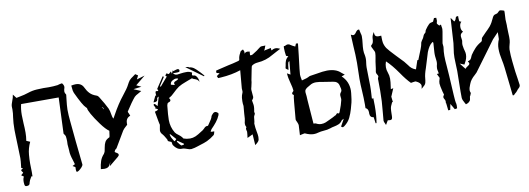

<svg xmlns="http://www.w3.org/2000/svg" viewBox="-69 -1318 5111 1854"><g transform="rotate(-10 2487.0 -391.0)"><path d="M73.2 66.4Q65.4 66.4 60.1 63.5Q50.8 55.7 50.8 23.9Q50.8 -13.2 62.5 -27.8L38.1 -45.4L61.5 -65.9Q60.1 -71.8 54.2 -78.1Q46.9 -87.4 46.9 -91.8Q46.9 -100.1 67.4 -106.4Q56.6 -112.3 50.8 -116.2Q52.2 -131.8 54.2 -146.5Q58.6 -178.7 59.1 -210Q58.1 -274.9 55.2 -339.8Q53.2 -384.3 52.2 -428.7Q50.8 -441.4 50.8 -488.8Q50.8 -557.6 58.6 -609.9Q65.4 -648.4 65.4 -686.5L64.5 -713.4Q64.5 -734.4 78.6 -769Q89.8 -794.4 94.2 -826.7L123 -789.1Q141.6 -793.5 160.6 -796.9Q202.6 -804.2 243.2 -817.9Q286.6 -832.5 330.6 -835Q363.8 -837.4 396.5 -837.4L418.5 -836.9L448.2 -836.4Q492.7 -836.4 537.1 -841.8Q539.6 -842.3 542.2 -843.5Q544.9 -844.7 547.4 -845.2Q552.7 -846.2 559.1 -848.1Q572.3 -851.6 577.6 -851.6Q580.6 -851.6 582 -850.1Q597.2 -831.1 597.2 -814Q597.2 -810.1 596.2 -806.6V-805.7Q588.9 -786.1 588.9 -768.6Q588.9 -754.4 600.1 -740.2Q601.6 -738.3 601.6 -735.8L595.7 -684.1Q589.8 -637.7 588.4 -591.3Q588.9 -536.1 594.7 -481Q603.5 -377 614.3 -275.9Q636.7 -55.2 638.7 -44.4Q638.2 -35.2 624.5 -19.5Q610.8 -3.9 594.7 7.3Q583 15.1 576.2 15.1Q567.4 15.1 567.4 -4.4L567.9 -32.2Q561.5 -36.6 542.5 -47.4L567.9 -61L555.7 -102.1Q536.1 -159.7 536.1 -194.8V-198.7Q536.1 -214.8 533.7 -229.7Q531.2 -244.6 531.2 -259.3V-264.2Q532.2 -277.8 532.2 -291Q532.2 -315.4 528.8 -339.4Q526.9 -350.1 515.1 -364.7L511.2 -370.6L525.4 -722.7H157.2Q145 -675.3 145 -618.2Q145 -577.1 147.9 -535.2Q151.4 -490.2 151.4 -444.3Q151.4 -404.8 144.5 -364.3L180.2 -349.1Q151.9 -289.6 147 -227.1Q143.1 -184.1 143.1 -140.6Q143.1 -121.1 144 -100.3Q145 -79.6 145 -58.1L144 -15.6L135.3 -19.5L127.9 -7.8Q110.8 18.6 106.9 36.6Q105 50.8 97.7 59.6Q88.9 66.4 73.2 66.4Z M937 -533.2Q935.1 -552.7 919.4 -559.6ZM840.8 32.7Q827.6 32.7 806.2 29.8Q811.5 -14.6 822.8 -48.1Q834 -81.5 861.3 -110.8Q873 -126.5 875.5 -149.4Q876.5 -156.2 877.9 -162.8Q879.4 -169.4 880.9 -176.3Q884.3 -199.2 895.8 -221.7Q907.2 -244.1 941.4 -259.3Q943.8 -261.7 949.7 -309.1L951.2 -320.8Q918 -343.3 872.8 -404.8Q827.6 -466.3 801.3 -513.2Q777.3 -556.6 777.3 -571.8V-573.7Q772.5 -579.1 767.6 -583.5Q740.2 -607.4 677.2 -741.7Q668.5 -764.2 668 -787.1L665 -814.5Q691.9 -819.8 709.5 -819.8Q764.2 -819.8 785.6 -773.9Q801.3 -739.7 824.5 -715.1Q847.7 -690.4 887.2 -677.2Q901.9 -672.9 913.1 -653.8Q957 -584 981.9 -532.7Q992.7 -505.9 996.1 -478.5Q1001 -444.8 1010.7 -429.7L1028.3 -460.9Q1084 -563.5 1143.6 -637.2Q1189.5 -694.3 1205.6 -726.6Q1215.8 -747.6 1230.5 -767.6Q1246.1 -784.7 1267.6 -797.9Q1280.8 -806.6 1292 -815.9L1317.4 -799.3L1299.3 -762.7L1378.9 -786.6L1283.2 -708L1330.1 -686L1253.4 -676.3L1252.4 -674.8L1321.3 -645.5Q1297.9 -631.3 1287.6 -626Q1264.2 -614.7 1250.5 -601.1Q1213.9 -558.6 1159.2 -473.1L1158.7 -471.2Q1158.7 -465.8 1165 -454.6L1175.3 -429.2L1167.5 -425.8Q1130.4 -408.7 1130.4 -360.8L1131.3 -353Q1131.3 -352.5 1131.1 -349.9Q1130.9 -347.2 1112.5 -331.5Q1094.2 -315.9 1083.5 -299.8Q1057.1 -257.3 1033.2 -214.8Q1012.7 -179.7 991.2 -144Q984.9 -135.3 974.6 -129.9L966.3 -111.3Q966.3 -108.4 979 -101.6Q986.3 -97.7 993.4 -92Q1000.5 -86.4 1000.5 -78.1Q1000.5 -68.4 987.8 -58.1L897 16.6L908.2 -23.9Q901.9 -11.2 896.5 1.5Q883.8 32.7 840.8 32.7Z M1651.4 -646Q1647 -656.2 1647 -663.6Q1647 -677.2 1669.4 -683.6Q1689.9 -690.9 1692.9 -701.7Q1682.1 -705.6 1672.4 -705.6Q1655.8 -705.6 1635.3 -693.1Q1614.7 -680.7 1613.8 -655.8ZM1615.7 -60.1Q1619.1 -60.1 1628.9 -63L1638.7 -65.4V-72.8L1582 -111.8L1574.2 -104.5L1584 -91.8Q1595.2 -75.2 1609.9 -61.5Q1611.8 -60.1 1615.7 -60.1ZM1555.7 -111.8 1574.7 -129.9 1525.4 -185.5H1518.1L1521 -174.8Q1526.4 -149.4 1545.4 -123L1552.2 -113.3Q1553.2 -112.3 1554.2 -112.3Q1555.2 -112.3 1555.7 -111.8ZM1701.2 -9.3H1699.2Q1681.6 -9.3 1663.1 -17.1Q1653.8 -21 1644 -23.4L1638.7 -24.9Q1627.9 -28.3 1617.2 -28.3H1607.4Q1564.5 -28.3 1531.7 -77.1Q1527.3 -84.5 1526.4 -96.7L1523.9 -110.4Q1519 -113.3 1511.7 -115.2Q1502.4 -117.7 1495.4 -122.3Q1488.3 -127 1488.3 -136.7V-139.6Q1483.9 -146.5 1481 -152.3Q1460.4 -188.5 1451.7 -196.8Q1432.6 -215.3 1432.6 -238.8Q1432.6 -247.6 1435.5 -257.3Q1438.5 -271.5 1440.4 -284.2Q1440.9 -289.1 1441.9 -293.5L1439 -304.7L1434.6 -325.7Q1419.9 -404.3 1416.5 -425.8L1440.9 -434.1L1450.7 -443.8L1421.9 -459Q1425.3 -460.9 1429.7 -461.9Q1428.2 -464.4 1427.2 -467.3L1418.9 -483.4Q1415.5 -488.3 1415 -492.7Q1415 -494.1 1417 -496.1Q1418.9 -498 1420.9 -499Q1422.9 -500 1424.3 -500Q1428.2 -500 1435.1 -493.2Q1439 -489.3 1446.3 -480.5L1451.7 -474.6L1477.1 -559.6L1474.1 -563.5Q1471.7 -561 1468.5 -558.8Q1465.3 -556.6 1462.9 -554.2Q1460.4 -551.8 1460.4 -549.8V-544.9Q1460.4 -516.6 1429.2 -516.6L1418.9 -517.1Q1426.8 -533.2 1433.8 -548.8Q1440.9 -564.5 1448.2 -579.1L1455.6 -575.7Q1454.6 -589.8 1454.6 -598.6Q1454.6 -604.5 1455.3 -611.8Q1456.1 -619.1 1465.8 -619.1Q1472.7 -619.1 1484.4 -616.7L1481.9 -624.5L1477.1 -639.6L1549.8 -749.5L1560.5 -742.7L1506.8 -659.2L1514.6 -653.8Q1550.3 -696.3 1588.9 -740.7Q1577.1 -746.1 1577.1 -752Q1577.1 -754.4 1579.1 -757.1Q1581.1 -759.8 1585.7 -763.7Q1590.3 -767.6 1593.8 -772.5Q1602.5 -761.2 1608.9 -761.2Q1616.2 -761.2 1625.5 -772.5Q1630.4 -777.8 1635.7 -781.7Q1637.2 -777.8 1638.4 -772.7Q1639.6 -767.6 1642.1 -758.8L1656.2 -790Q1659.2 -782.7 1659.2 -780.8Q1696.3 -793 1703.1 -793Q1706.5 -793 1710.9 -791Q1715.3 -789.1 1717.5 -785.6Q1719.7 -782.2 1719.7 -776.4Q1719.7 -771 1717.5 -767.8Q1715.3 -764.6 1710.4 -763.2Q1702.6 -761.2 1681.2 -761.2H1651.4Q1666.5 -744.6 1680.7 -742.7Q1686.5 -741.7 1691.9 -741.7Q1700.2 -741.7 1708 -743.7Q1712.4 -744.6 1718 -745.1Q1723.6 -745.6 1730.5 -746.6Q1753.9 -750 1777.3 -750Q1780.3 -750 1794.9 -749.8Q1809.6 -749.5 1835.9 -735.8Q1835 -731.4 1833.5 -727.5Q1830.6 -721.2 1830.6 -715.3Q1830.6 -704.6 1851.1 -704.6Q1860.8 -704.1 1870.4 -692.6Q1879.9 -681.2 1885.7 -665Q1890.6 -651.4 1890.6 -638.7V-634.8Q1884.8 -650.4 1873.3 -657.7Q1861.8 -665 1849.6 -668.9Q1834.5 -673.3 1824.7 -681.6L1785.2 -667Q1771 -661.1 1756.3 -655.8Q1719.7 -643.1 1687.5 -624Q1656.7 -602.1 1628.4 -574Q1600.1 -545.9 1582.5 -537.1L1572.8 -532.2Q1583.5 -519.5 1583.5 -510.7Q1583.5 -507.8 1580.6 -501.7Q1577.6 -495.6 1558.6 -489.7Q1553.2 -487.8 1549.6 -479.7Q1545.9 -471.7 1544.9 -463.9Q1534.7 -370.6 1534.7 -323.2Q1534.7 -254.4 1570.8 -194.8Q1583 -178.7 1601.1 -166.5L1618.2 -152.8Q1632.8 -140.1 1643.1 -123Q1674.3 -111.8 1707 -111.8Q1734.4 -111.8 1762.2 -123.5Q1791.5 -137.2 1818.4 -155.8L1840.3 -169.4Q1849.1 -175.3 1856.4 -183.6Q1872.1 -202.6 1889.2 -202.6L1894 -202.1Q1896.5 -202.1 1898.7 -204.3Q1900.9 -206.5 1909.7 -220.2Q1942.4 -265.1 1946.3 -283.2L1948.2 -290.5Q1960.9 -307.6 1969.2 -314.7Q1977.5 -321.8 1986.8 -321.8Q2001.5 -321.8 2016.1 -307.6Q2018.1 -305.2 2018.1 -300.3Q2018.1 -293.5 2015.6 -287.1Q2001 -252 1977.8 -223.1Q1954.6 -194.3 1928.2 -167.5Q1922.9 -162.1 1917.5 -150.9L1913.1 -142.1Q1916 -141.6 1918.7 -140.6Q1921.4 -139.6 1923.8 -139.6H1948.2Q1946.3 -133.8 1945.3 -127.4Q1941.9 -109.9 1935.1 -104.5Q1901.4 -77.6 1862.3 -58.6Q1830.1 -44.4 1795.4 -34.7L1767.1 -25.4Q1734.4 -13.7 1701.2 -9.3ZM1942.9 -680.2 1779.8 -798.8 1790 -797.9Q1800.8 -796.9 1809.1 -795.4Q1810.5 -794.9 1812 -792.7Q1813.5 -790.5 1814.9 -790Q1842.8 -787.6 1862.8 -772.7Q1882.8 -757.8 1899.9 -738.8L1915.5 -723.1Q1927.2 -711.4 1938.5 -697.8L1948.2 -686Z M2314.9 60.1 2307.6 -46.9 2253.4 -21Q2256.3 -48.8 2257.8 -56.2Q2259.8 -70.3 2259.8 -81.1Q2259.3 -85.4 2257.3 -90.8Q2253.9 -100.6 2253.9 -107.9Q2253.9 -116.7 2261.2 -125.5Q2251.5 -141.1 2251.5 -156.7Q2251.5 -171.9 2255.9 -186Q2259.3 -198.2 2259.8 -209.5Q2261.2 -248 2269 -331.1Q2269 -335.4 2268.1 -340.3V-340.8Q2265.6 -349.6 2265.6 -377.4Q2265.6 -390.1 2267.3 -411.4Q2269 -432.6 2282.2 -462.9Q2283.7 -467.3 2283.7 -473.6Q2283.7 -478.5 2283 -484.6Q2282.2 -490.7 2282.2 -497.1V-503.4Q2292.5 -635.7 2295.4 -654.8L2297.4 -677.2Q2211.9 -647.9 2101.6 -640.6L2074.2 -639.2L2065.4 -660.6L2096.7 -683.1L2066.9 -690.9V-713.4L2096.7 -721.2Q2132.3 -731 2192.9 -744.1Q2238.8 -752.9 2284.2 -765.6Q2298.3 -769 2302.7 -772.5Q2307.1 -775.9 2307.1 -785.6Q2309.6 -812.5 2323.7 -836.9Q2327.6 -845.2 2331.5 -853Q2335.4 -860.8 2345.2 -863.3L2358.4 -870.1L2364.3 -856.4Q2368.2 -848.6 2368.2 -841.8L2366.7 -826.7Q2377 -841.8 2397.9 -841.8Q2404.8 -841.8 2418.5 -838.9L2416 -803.2Q2420.9 -801.8 2425.3 -801.8Q2439.9 -801.8 2459.5 -817.4Q2467.8 -823.2 2477.1 -828.6Q2489.7 -835.9 2501.7 -846.4Q2513.7 -856.9 2526.9 -865.2Q2534.2 -869.6 2547.4 -869.6L2552.7 -869.1Q2562 -869.1 2578.1 -870.1L2571.8 -855L2569.3 -847.2Q2566.4 -836.9 2559.1 -826.7L2556.2 -823.2L2625.5 -837.4L2627.4 -813Q2650.9 -826.7 2671.4 -826.7Q2682.6 -826.7 2693.4 -822.3L2713.9 -814L2673.3 -793Q2650.4 -781.7 2627.9 -768.6Q2558.6 -726.6 2476.1 -721.2Q2441.4 -718.3 2418.9 -701.7Q2415 -698.2 2412.6 -689.5L2406.2 -659.2Q2391.1 -588.9 2388.7 -570.3Q2386.7 -560.5 2386.7 -559.1V-556.2Q2386.7 -547.4 2380.4 -522L2376 -501.5Q2370.1 -483.9 2370.1 -471.2Q2371.1 -453.6 2373 -436.3Q2375 -418.9 2376 -401.4Q2376 -395.5 2373.5 -390.9Q2371.1 -386.2 2368.7 -383.1Q2366.2 -379.9 2365.2 -377.9Q2362.8 -374.5 2360.4 -372.1L2358.9 -370.1Q2359.9 -359.9 2362.3 -349.6Q2366.2 -332.5 2367.2 -314Q2367.2 -293.9 2362.8 -272L2359.9 -254.9Q2363.8 -249.5 2363.8 -243.7Q2363.8 -234.9 2356.4 -224.1Q2352.5 -217.3 2351.1 -211.4Q2350.1 -207.5 2347.7 -179.2Q2346.7 -162.1 2341.8 -146.5L2342.8 -133.3Q2343.8 -105.5 2350.6 -70.3Q2358.4 -31.2 2358.4 -12.7Q2358.4 -2.9 2356.2 12.7Q2354 28.3 2330.1 48.3Z M2891.1 53.7Q2854 53.7 2806.2 31.7Q2804.7 31.2 2802.7 31.2Q2795.9 31.2 2784.9 34.7Q2773.9 38.1 2756.3 41Q2761.2 -41 2761.7 -56.6Q2760.7 -67.9 2755.4 -80.1L2747.6 -98.1Q2742.2 -106.4 2741.7 -116.2Q2759.8 -338.4 2764.2 -342.8L2766.1 -352.1Q2752.4 -357.4 2752.4 -368.2Q2752.4 -377.4 2766.6 -388.7Q2769 -390.6 2769 -397.5Q2769 -416.5 2751 -483.9Q2739.7 -529.3 2738.8 -543.9L2736.3 -569.3L2768.1 -551.3L2780.3 -682.1Q2771 -677.2 2767.6 -669.9Q2762.7 -658.7 2757.3 -599.1L2741.7 -609.4Q2731.9 -615.7 2731.9 -620.6Q2735.4 -634.3 2737.8 -647.9Q2740.2 -669.4 2748 -690.7Q2755.9 -711.9 2778.3 -729L2757.3 -737.3Q2750.5 -776.9 2750.5 -814.9Q2750.5 -833 2753.4 -833Q2758.8 -833 2763.7 -833.5Q2780.3 -843.3 2792.5 -843.3Q2806.6 -843.3 2819.8 -832Q2832.5 -822.8 2860.4 -810.1L2872.1 -837.4L2891.6 -835.4Q2890.6 -829.6 2878.9 -719.7Q2858.4 -555.7 2858.4 -533.7Q2858.4 -518.6 2867.2 -476.6L2877.4 -479.5Q2923.8 -491.2 2932.9 -497.3Q2941.9 -503.4 2952.1 -505.9Q2982.4 -509.8 3012.2 -515.1Q3085 -528.3 3122.6 -528.3Q3209 -528.3 3254.9 -483.4Q3267.1 -473.1 3284.2 -460L3251.5 -448.2Q3315.9 -388.7 3315.9 -299.3Q3315.9 -280.8 3310.1 -239.7Q3305.2 -188 3284.7 -123Q3272.9 -81.1 3253.7 -41.3Q3234.4 -1.5 3193.8 29.3Q3190.9 31.2 3178.2 37.6L3161.6 28.3L3200.7 -42Q3180.7 -33.7 3177.7 -29.3Q3163.1 -6.8 3141.4 2.2Q3119.6 11.2 3095.7 15.6Q3075.2 19 3057.6 25.9Q3025.9 36.6 2990.2 38.1Q2961.4 40 2935.1 46.9Q2913.1 53.7 2891.1 53.7ZM2979.5 -29.8Q3002 -29.8 3022.7 -37.8Q3043.5 -45.9 3064.9 -57.1Q3081.1 -65.4 3097.7 -72.8Q3105.5 -76.2 3113.8 -81.5L3127 -89.4L3128.9 -86.9L3130.9 -88.9V-89.8L3138.7 -98.6Q3143.6 -104.5 3145.5 -105.5H3150.4Q3157.2 -101.1 3161.6 -101.1Q3168.5 -101.1 3173.3 -115.7L3174.3 -118.2Q3198.2 -178.7 3208.5 -224.6Q3209.5 -229.5 3209.5 -235.4Q3209.5 -243.2 3208 -252.2Q3206.5 -261.2 3206.5 -269Q3206.5 -284.7 3212.9 -292Q3226.1 -306.6 3226.1 -320.8Q3226.1 -334.5 3221.2 -349.1Q3219.2 -356.4 3217.8 -364.3Q3208.5 -405.8 3160.6 -412.1L3076.7 -425.3Q3022.9 -435.5 2998 -435.5Q2962.9 -435.5 2938.5 -419.4Q2930.2 -414.1 2921.9 -409.7Q2902.8 -399.9 2890.6 -387.7Q2880.9 -377.9 2880.9 -362.3L2881.3 -353Q2886.2 -318.8 2886.7 -285.2Q2890.1 -220.7 2901.4 -87.9L2904.8 -46.4H2910.6Q2921.9 -46.4 2928.7 -43.5Q2953.6 -29.8 2979.5 -29.8ZM3489.7 -865.2Q3493.2 -865.2 3496.6 -864.3Q3498 -855.5 3504.9 -826.2L3507.3 -817.4Q3510.7 -808.1 3510.7 -795.4Q3510.7 -761.7 3506.3 -729Q3501.5 -690.9 3501.5 -663.1Q3501.5 -636.2 3508.3 -608.9Q3511.2 -592.3 3511.2 -575.2Q3511.2 -556.6 3507.8 -536.6Q3504.4 -514.6 3503.9 -492.7Q3503.9 -446.3 3505.6 -400.4Q3507.3 -354.5 3507.3 -309.6Q3507.3 -269.5 3504.4 -229.5Q3502.9 -210 3502 -189.9L3504.4 -184.6L3516.1 -189Q3517.6 -150.4 3517.6 -112.3Q3517.6 -16.6 3504.9 54.7L3501 54.2H3496.1L3487.8 -6.8Q3452.1 -9.3 3451.2 -49.3L3451.7 -58.1Q3451.7 -97.2 3425.3 -106.4L3425.8 -143.1Q3425.8 -209.5 3421.4 -274.4Q3417 -335 3417 -395.5Q3417 -429.7 3418.5 -463.9Q3420.4 -507.3 3420.4 -551.8Q3420.4 -631.8 3414.1 -713.9Q3410.6 -771 3408.7 -830.1Q3422.4 -821.3 3432.1 -821.3Q3446.3 -821.3 3460.9 -843.3Q3475.6 -865.2 3489.7 -865.2Z M3592.3 87.9Q3586.9 73.2 3583.5 67.4Q3576.2 55.7 3575.7 42Q3578.6 0 3583 -41Q3594.2 -144 3594.2 -249.5L3593.8 -282.7Q3593.8 -347.2 3593.3 -351.3Q3592.8 -355.5 3592.8 -358.4Q3592.8 -370.6 3596.7 -376.7Q3600.6 -382.8 3600.6 -387.7Q3600.6 -394.5 3593.3 -405.8Q3584 -418.9 3584 -430.2L3584.5 -436Q3590.8 -466.8 3593.8 -497.6Q3598.1 -535.2 3604 -562.7Q3609.9 -590.3 3610.8 -617.2Q3609.9 -630.9 3600.1 -646Q3592.3 -659.2 3589.4 -668H3588.9Q3582.5 -682.1 3582.5 -687Q3582.5 -691.4 3585.9 -694.3Q3600.6 -706.1 3604.7 -720.2Q3608.9 -734.4 3609.4 -751Q3609.4 -776.4 3623 -801.8L3631.8 -816.4L3632.8 -799.3Q3634.3 -768.1 3669.4 -768.1Q3678.7 -768.1 3696.3 -769.5Q3696.8 -763.7 3696.8 -746.1Q3696.8 -721.7 3699.7 -702.6Q3704.6 -673.3 3723.1 -644Q3750.5 -608.4 3782.2 -576.2L3802.7 -554.2Q3818.4 -537.1 3835 -520.5Q3873 -484.4 3902.8 -442.9Q3927.7 -403.8 3970.2 -390.6L3998.5 -475.6L4008.3 -476.1Q4060.5 -601.1 4061.8 -619.1Q4063 -637.2 4073.2 -651.9Q4092.8 -676.3 4101.6 -703.6Q4106 -711.9 4113.8 -717.8Q4119.1 -722.2 4122.6 -726.6Q4124 -730 4125 -734.9Q4125.5 -742.7 4133.3 -753.4Q4150.4 -779.3 4173.3 -801.8Q4184.1 -810.1 4201.7 -812.5L4212.4 -815.4L4227.5 -848.6L4249.5 -847.2Q4249.5 -836.9 4250.2 -831.8Q4251 -826.7 4251 -821.8Q4251 -813 4247.6 -804.2Q4245.1 -799.3 4245.1 -794.9Q4245.1 -787.6 4257.8 -775.9L4265.1 -768.1L4282.7 -774.9L4285.6 -752.9Q4288.6 -741.2 4288.6 -729.5Q4288.6 -715.3 4276.9 -653.8Q4271.5 -624 4266.6 -593.8Q4266.6 -583.5 4268.1 -575.9Q4269.5 -568.4 4269.5 -561.5L4269 -552.7Q4262.7 -512.2 4262.7 -471.7Q4262.7 -429.7 4269 -361.8Q4272.5 -327.6 4275.4 -272.5Q4288.1 -24.4 4292.7 -10.5Q4297.4 3.4 4297.4 19.5Q4297.4 26.4 4296.9 32.5Q4296.4 38.6 4296.4 44.4L4295.9 48.8L4272.9 53.2Q4255.9 23.4 4239.3 -4.4L4228 52.2Q4218.3 52.2 4208.5 53.2L4200.7 -18.1L4198.2 -18.6Q4198.2 -27.3 4198.7 -31Q4199.2 -34.7 4199.2 -37.1Q4199.2 -46.9 4192.4 -57.6Q4183.6 -70.8 4183.6 -80.1Q4183.6 -89.8 4193.8 -101.6L4194.3 -103.5Q4194.3 -106.9 4190.4 -118.7Q4188 -125 4186.5 -130.9Q4184.1 -143.6 4180.7 -156.2Q4172.9 -185.5 4169.9 -216.8Q4170.4 -238.3 4177.7 -257.3L4181.2 -270L4161.1 -311.5L4180.2 -313.5Q4178.7 -323.7 4176.8 -333.5Q4171.9 -350.1 4171.9 -366.2Q4171.9 -377.4 4174.3 -388.2Q4180.2 -406.7 4180.2 -424.3Q4180.2 -425.8 4179.7 -436Q4179.2 -446.3 4176.3 -465.8Q4173.3 -485.4 4173.3 -505.4Q4173.3 -514.6 4173.8 -523.4Q4177.7 -562 4180.2 -615.2Q4180.2 -616.7 4175.8 -621.1L4173.8 -623.5L4166 -617.2Q4136.2 -595.2 4112.3 -535.2Q4100.1 -499.5 4090.3 -463.4Q4076.2 -413.1 4066.4 -385.7Q4045.9 -329.1 4043 -289.1Q4041.5 -268.6 4036.6 -247.6Q4033.2 -235.4 4024.4 -225.6Q4015.6 -215.8 3991.7 -195.8Q3996.6 -218.3 3996.6 -224.6Q3996.6 -254.4 3948.7 -275.9Q3946.8 -276.9 3942.4 -276.9Q3935.1 -276.9 3923.3 -274.4Q3914.1 -272 3902.3 -271L3899.9 -270.5Q3857.9 -312.5 3811.5 -380.9Q3751 -468.3 3698.2 -517.1Q3687.5 -487.8 3687.5 -460Q3687.5 -433.1 3697.3 -407.7Q3708.5 -377.9 3708.5 -345.7Q3708.5 -314.9 3701.2 -269.5Q3699.2 -257.3 3697.8 -244.6L3722.7 -249.5L3690.9 -174.3L3689.5 -174.8L3695.8 -119.1L3688 -118.2L3680.2 -100.6Q3669.9 -81.5 3667 -64.9Q3663.6 -39.6 3663.6 -13.7L3663.1 13.2Q3663.1 28.8 3658.7 38.8Q3654.3 48.8 3638.2 48.8Q3630.9 48.8 3617.2 46.4H3616.7Q3614.3 48.8 3602.5 70.3Z M4386.7 25.4Q4381.8 15.6 4376 5.9Q4360.4 -19 4357.4 -42L4356.9 -102.5Q4356.9 -153.3 4358.4 -203.6Q4359.9 -253.9 4359.9 -306.2Q4359.4 -340.3 4357.4 -374Q4355.5 -405.3 4355.5 -436.5Q4355.5 -481.4 4363.3 -522.9Q4368.2 -549.8 4370.6 -577.1Q4373.5 -619.6 4385.3 -819.3H4388.2Q4406.2 -794.9 4414.6 -782.2L4419.4 -785.2Q4429.2 -792.5 4433.6 -809.1Q4435.5 -817.9 4439.2 -822.5Q4442.9 -827.1 4460.4 -827.1L4460 -808.6Q4460 -793.9 4461.9 -778.8Q4464.4 -771 4481.9 -768.1Q4462.9 -751.5 4462.9 -717.8Q4462.9 -688.5 4481 -669.9Q4456.1 -656.7 4453.6 -639.6Q4452.6 -632.8 4452.6 -626Q4452.6 -616.2 4455.1 -606.7Q4457.5 -597.2 4457.5 -588.4Q4457.5 -581.5 4456.1 -575.7Q4453.1 -563.5 4453.1 -551.3Q4453.1 -537.6 4456.5 -524.4V-523.9Q4458 -508.8 4464.4 -487.8Q4470.7 -466.8 4470.7 -450.2Q4470.7 -409.2 4446.3 -368.7L4439 -355L4395 -372.6L4442.4 -312.5Q4452.1 -325.2 4464.8 -332.5Q4473.1 -337.4 4480.2 -343.5Q4487.3 -349.6 4487.3 -358.4Q4487.3 -367.2 4477.5 -376.5L4478 -379.9Q4498.5 -385.3 4506.3 -396Q4514.2 -406.7 4517.6 -418Q4520.5 -427.2 4525.4 -434.6Q4547.4 -466.8 4572.5 -494.1Q4597.7 -521.5 4635.3 -542.5Q4646 -548.8 4647 -565.9Q4648.4 -575.7 4652.8 -582Q4672.9 -604.5 4694.8 -625.5Q4719.7 -648.9 4742.2 -674.3Q4767.6 -706.1 4785.6 -748.5Q4790.5 -761.7 4799.3 -771.2Q4808.1 -780.8 4830.1 -784.7Q4839.8 -786.1 4849.1 -798.3Q4858.4 -810.5 4869.6 -810.5Q4873 -810.5 4877.4 -809.6Q4902.3 -804.2 4908.2 -799.8L4908.7 -781.7Q4908.7 -766.6 4905.3 -714.4Q4905.3 -699.7 4906.7 -686Q4908.2 -674.3 4908.2 -657.2L4907.7 -647Q4907.7 -618.2 4909.2 -589.8Q4911.1 -565.9 4911.1 -542.5Q4911.1 -526.4 4910.2 -510.7Q4908.2 -490.2 4901.9 -469.7Q4895 -446.3 4893.1 -422.4Q4893.1 -363.8 4899.4 -306.6Q4900.9 -295.4 4901.9 -283.7Q4910.2 -196.3 4920.9 -136.2Q4926.8 -102.5 4930.2 -68.8Q4930.2 -51.3 4915.5 -39.6Q4902.8 -28.3 4895.5 -17.3Q4888.2 -6.3 4872.1 5.4Q4868.7 7.8 4865.2 12.2Q4861.8 16.6 4857.9 19.5Q4856 19.5 4854.5 19L4846.7 18.1L4837.4 -68.4L4815.9 -260.3Q4811.5 -298.8 4803.2 -336.4Q4789.6 -397.9 4789.6 -447.8Q4789.6 -493.2 4809.1 -539.1L4810.5 -607.4L4753.4 -547.4Q4737.8 -525.4 4735.4 -522.9L4677.7 -444.3Q4677.7 -441.9 4541 -259.3Q4531.2 -248 4521.5 -240.2Q4477.1 -202.1 4463.4 -164.6L4458 -150.9Q4445.3 -121.1 4445.3 -103Q4445.3 -89.8 4451.2 -76.7Q4452.1 -75.7 4452.1 -73.7Q4451.7 -69.8 4446.8 -60.1L4442.4 -49.3L4441.9 -48.3Q4437.5 -43.9 4437.5 -39.6Q4435.5 -22 4433.3 -12.5Q4431.2 -2.9 4425.3 2.4Q4422.4 4.9 4420.4 7.3Q4418.5 9.8 4415.5 12.2Q4408.2 18.6 4386.7 25.4Z"/></g></svg>

Font: Unutterable
Style: Regular
Weight: 400
Designer: GGBotNet
Foundry: f0n7.com
Version: 1.00